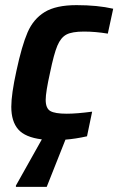

<svg xmlns="http://www.w3.org/2000/svg" viewBox="-20 -538 461 748"><path d="M175 -255Q158 -179 158 -149Q158 -116 176 -105.5Q194 -95 240 -95Q279 -95 339 -103L319 -7Q274 3 235 6L162 190H42V185L143 5Q78 -3 51 -34Q24 -65 24 -122Q24 -171 44 -262Q65 -360 87.5 -412Q110 -464 154 -491Q198 -518 278 -518Q360 -518 421 -504L400 -407Q352 -415 307 -415Q261 -415 239 -403.5Q217 -392 203.5 -360Q190 -328 175 -255Z"/></svg>

Font: Saira Semi Condensed SemiBold
Style: Italic
Weight: 600
Width: 4
Italic angle: -12°
Designer: Hector Gatti with collaboration of the Omnibus-Type team
Foundry: Omnibus-Type
Version: Version 1.001; ttfautohint (v1.8)